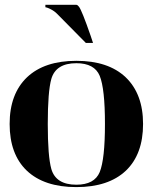

<svg xmlns="http://www.w3.org/2000/svg" viewBox="-20 -762 626 787"><path d="M361.3 -585.9H332L215.3 -704.1Q202.6 -717.3 186 -725.1Q170.9 -732.4 166 -732.4V-742.2H293Q297.9 -742.2 303.7 -734.4Q315.4 -719.7 351.6 -615.2ZM89.8 -62.5Q19.5 -129.9 19.5 -253.9Q19.5 -377 90.8 -445.3Q162.1 -512.7 293 -512.7Q423.8 -512.7 495.1 -445.3Q566.4 -377 566.4 -253.9Q566.4 -129.9 496.1 -62.5Q424.8 4.9 293 4.9Q161.1 4.9 89.8 -62.5ZM293 -4.9Q367.2 -4.9 388.7 -56.6Q410.2 -109.4 410.2 -253.9Q410.2 -398.4 388.7 -451.2Q367.2 -502.9 293 -502.9Q209 -502.9 190.4 -438.5Q175.8 -386.7 175.8 -253.9Q175.8 -121.1 190.4 -69.3Q209 -4.9 293 -4.9Z"/></svg>

Font: spinweradBold
Style: Regular
Weight: 700
Width: 7
Version: Version 0.3 ; ttfautohint (v1.2) -l 8 -r 50 -G 200 -x 14 -D 